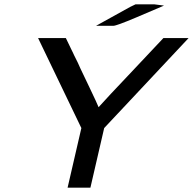

<svg xmlns="http://www.w3.org/2000/svg" viewBox="-20 -873 896 892"><path d="M426 -753 585 -841 610 -853H643H696L742 -847L613 -792Q521 -753 506 -753ZM157 -696H286L314 -638Q315 -636 318.5 -629Q322 -622 324 -617Q344 -578 354 -554L397 -464Q431 -393 438 -375Q452 -391 494.5 -436.5Q537 -482 610.5 -559.5Q684 -637 739 -696H856L464 -278L400 -1H294L358 -278Z"/></svg>

Font: Coval
Style: Italic
Weight: 400
Foundry: Context Ltd
Version: Version 001.000